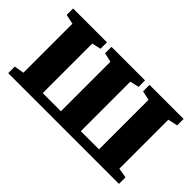

<svg xmlns="http://www.w3.org/2000/svg" viewBox="-76 -842 1139 1139"><g transform="rotate(45 493.5 -272.0)"><path d="M29 0V-55L91 -65.5V-476.5L30 -489.5V-543.5H314V-489.5L257.5 -476.5V-61H410V-476.5L352 -489.5V-543.5H633.5V-489.5L577 -476.5V-61H729.5V-476.5L671 -489.5V-543.5H957V-489.5L896 -476.5V-65.5L958 -55V0Z"/></g></svg>

Font: Merriweather 48pt Black
Style: Regular
Weight: 900
Version: Version 2.100